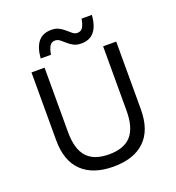

<svg xmlns="http://www.w3.org/2000/svg" viewBox="-152 -973 1011 1103"><g transform="rotate(-20 354.0 -421.0)"><path d="M613 -660V-246Q613 -119 546 -54.5Q479 10 354 10Q230 10 162.5 -54.5Q95 -119 95 -246V-660H175V-266Q175 -163 218.5 -114Q262 -65 354 -65Q446 -65 489.5 -114Q533 -163 533 -266V-660ZM534 -852Q531 -808 517.5 -778Q504 -748 480.5 -733Q457 -718 422 -718Q394 -718 374.5 -728.5Q355 -739 341 -752Q327 -765 313.5 -775.5Q300 -786 284 -786Q262 -786 251 -767.5Q240 -749 235 -717H172Q177 -783 204.5 -817Q232 -851 285 -851Q312 -851 331.5 -840.5Q351 -830 365.5 -817Q380 -804 393 -793.5Q406 -783 421 -783Q444 -783 455 -801.5Q466 -820 471 -852Z"/></g></svg>

Font: Work Sans
Style: Regular
Weight: 400
Designer: Wei Huang
Foundry: Wei Huang
Version: Version 2.006; ttfautohint (v1.8.1.43-b0c9)